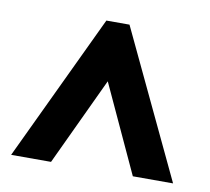

<svg xmlns="http://www.w3.org/2000/svg" viewBox="-57 -777 617 564"><g transform="rotate(10 251.0 -495.5)"><path d="M10 -277H129L252 -539L373 -277H493L286 -714H217Z"/></g></svg>

Font: Noto Sans Lao Looped ExtraCondensed
Style: Bold
Weight: 700
Width: 2
Designer: Mark Frömberg, Ben Mitchell
Foundry: The Fontpad Ltd
Version: Version 1.002